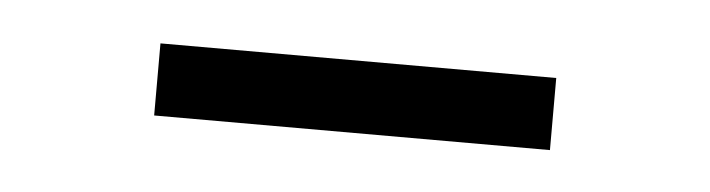

<svg xmlns="http://www.w3.org/2000/svg" viewBox="-23 -758 481 130"><g transform="rotate(5 217.5 -692.5)"><path d="M83 -668V-717H352V-668Z"/></g></svg>

Font: Noto Serif KR ExtraLight
Style: Regular
Weight: 400
Version: Version 2.002-H1;hotconv 1.1.0;makeotfexe 2.6.0